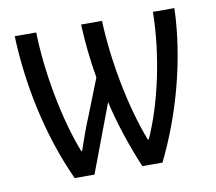

<svg xmlns="http://www.w3.org/2000/svg" viewBox="-65 -612 773 687"><g transform="rotate(-10 321.5 -268.5)"><path d="M610 -537H532C530 -379 491 -206 438 -90H435C385 -217 352 -396 347 -537H271C274 -473 280 -410 292 -341L239 -207C225 -175 209 -128 196 -91H193C144 -215 111 -396 108 -537H30C36 -365 74 -172 153 0H225L318 -247C335 -170 368 -72 399 0H472C550 -158 604 -352 610 -537Z"/></g></svg>

Font: Noto Sans UI Condensed
Style: Regular
Weight: 400
Width: 3
Designer: Monotype Design Team
Foundry: Monotype Imaging Inc.
Version: Version 1.901